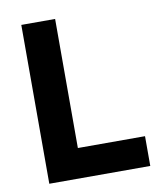

<svg xmlns="http://www.w3.org/2000/svg" viewBox="-77 -731 677 794"><g transform="rotate(-10 261.5 -333.5)"><path d="M490 0H66V-667H208V-125H490Z"/></g></svg>

Font: UN Bangla
Style: Bold
Weight: 700
Designer: Desinged by Rajon, Unicode developed by Rashed (IMGN)
Version: Version 2.001;March 19, 2023;FontCreator 14.0.0.2901 64-bit